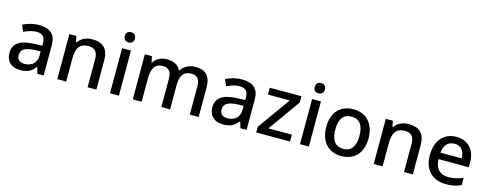

<svg xmlns="http://www.w3.org/2000/svg" viewBox="-27 -1475 5612 2216"><g transform="rotate(15 2778.5 -367.0)"><path d="M292 -549C220 -549 152 -528 101 -502L135 -425C181 -447 232 -466 287 -466C352 -466 390 -437 390 -358V-328L298 -325C127 -320 45 -263 45 -153C45 -41 117 10 214 10C304 10 347 -16 394 -75H398L419 0H494V-365C494 -491 427 -549 292 -549ZM317 -257 389 -259V-212C389 -118 327 -72 244 -72C191 -72 154 -96 154 -152C154 -215 194 -252 317 -257Z M930 -549C862 -549 797 -523 762 -467H756L741 -539H657V0H763V-272C763 -394 798 -462 908 -462C984 -462 1019 -420 1019 -336V0H1124V-351C1124 -490 1055 -549 930 -549Z M1341 -744C1307 -744 1280 -727 1280 -683C1280 -640 1307 -622 1341 -622C1373 -622 1401 -640 1401 -683C1401 -727 1373 -744 1341 -744ZM1393 -539H1287V0H1393Z M2163 -549C2095 -549 2029 -521 1994 -462H1986C1959 -521 1903 -549 1822 -549C1758 -549 1697 -523 1664 -467H1658L1643 -539H1559V0H1665V-272C1665 -394 1697 -462 1798 -462C1867 -462 1900 -420 1900 -337V0H2005V-290C2005 -401 2043 -462 2139 -462C2208 -462 2240 -420 2240 -337V0H2346V-351C2346 -490 2284 -549 2163 -549Z M2717 -549C2645 -549 2577 -528 2526 -502L2560 -425C2606 -447 2657 -466 2712 -466C2777 -466 2815 -437 2815 -358V-328L2723 -325C2552 -320 2470 -263 2470 -153C2470 -41 2542 10 2639 10C2729 10 2772 -16 2819 -75H2823L2844 0H2919V-365C2919 -491 2852 -549 2717 -549ZM2742 -257 2814 -259V-212C2814 -118 2752 -72 2669 -72C2616 -72 2579 -96 2579 -152C2579 -215 2619 -252 2742 -257Z M3438 0V-82H3158L3430 -464V-539H3051V-457H3312L3034 -67V0Z M3611 -744C3577 -744 3550 -727 3550 -683C3550 -640 3577 -622 3611 -622C3643 -622 3671 -640 3671 -683C3671 -727 3643 -744 3611 -744ZM3663 -539H3557V0H3663Z M4304 -270C4304 -449 4199 -549 4052 -549C3895 -549 3798 -449 3798 -270C3798 -91 3904 10 4049 10C4205 10 4304 -91 4304 -270ZM3907 -270C3907 -392 3950 -461 4050 -461C4151 -461 4195 -392 4195 -270C4195 -149 4151 -77 4051 -77C3951 -77 3907 -149 3907 -270Z M4711 -549C4643 -549 4578 -523 4543 -467H4537L4522 -539H4438V0H4544V-272C4544 -394 4579 -462 4689 -462C4765 -462 4800 -420 4800 -336V0H4905V-351C4905 -490 4836 -549 4711 -549Z M5280 -549C5135 -549 5037 -446 5037 -265C5037 -84 5145 10 5302 10C5378 10 5428 -1 5482 -26V-114C5425 -89 5375 -76 5306 -76C5206 -76 5149 -136 5146 -247H5508V-305C5508 -455 5421 -549 5280 -549ZM5280 -467C5363 -467 5401 -409 5402 -325H5148C5156 -416 5204 -467 5280 -467Z"/></g></svg>

Font: Noto Sans Hanifi Rohingya Medium
Style: Regular
Weight: 500
Designer: Monotype Design Team and DaltonMaag
Foundry: Google LLC
Version: Version 2.102